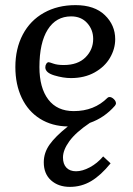

<svg xmlns="http://www.w3.org/2000/svg" viewBox="-20 -481 519 750"><path d="M151 153Q151 116 173.5 84Q196 52 245 13Q183 12 136.5 -17Q90 -46 65 -98.5Q40 -151 40 -219Q40 -291 69 -346Q98 -401 151.5 -431Q205 -461 275 -461Q349 -461 389.5 -422Q430 -383 430 -328Q430 -290 409.5 -255Q389 -220 349.5 -198Q310 -176 257 -176Q227 -176 192 -186.5Q157 -197 157 -218Q157 -226 161 -232Q165 -238 170 -238Q173 -238 188.5 -232.5Q204 -227 229 -227Q284 -227 314 -257Q344 -287 344 -329Q344 -365 320.5 -391Q297 -417 258 -417Q199 -417 166.5 -365.5Q134 -314 134 -219Q134 -138 168.5 -92.5Q203 -47 268 -47Q348 -47 400 -99Q403 -102 408 -102Q416 -102 424.5 -94Q433 -86 433 -77Q433 -74 431 -71.5Q429 -69 429 -68Q388 -21 331 -1Q276 36 251 70.5Q226 105 226 134Q226 160 239.5 174Q253 188 277 188Q302 188 331 172.5Q360 157 383 130L412 157Q374 204 336 226.5Q298 249 253 249Q208 249 179.5 223.5Q151 198 151 153Z"/></svg>

Font: Kurale
Style: Regular
Weight: 400
Designer: Eduardo Rodriguez Tunni
Foundry: Eduardo Rodriguez Tunni
Version: Version 2.000